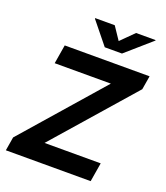

<svg xmlns="http://www.w3.org/2000/svg" viewBox="-167 -1063 1019 1177"><g transform="rotate(20 342.0 -474.5)"><path d="M11.2 0 26.1 -89.2 476.3 -604.1H110L130.5 -727.5H684.1L669.1 -637.9L218.7 -123.5H585L564.5 0ZM376.3 -948.7 432.1 -865.6 515.4 -948.7H643.1L642.4 -945.1L477.3 -800.8H365L248.3 -945.1L249 -948.7Z"/></g></svg>

Font: Adwaita Sans
Style: Italic
Weight: 400
Italic angle: -9.39999°
Designer: Rasmus Andersson
Foundry: rsms
Version: Version 4.001;git-9221beed3